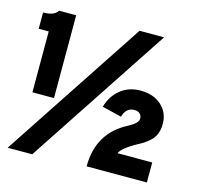

<svg xmlns="http://www.w3.org/2000/svg" viewBox="-105 -822 970 945"><g transform="rotate(15 379.5 -350.0)"><path d="M617 -712 139 12H14L492 -712ZM10 -593V-676Q67 -676 84 -705H171V-283H61V-593ZM413 0Q413 -172 560 -247Q607 -272 607 -295Q607 -310 597 -319.5Q587 -329 569 -329Q527 -329 513 -280L414 -304Q430 -361 472 -395Q514 -429 574 -429Q640 -429 680.5 -392.5Q721 -356 721 -299Q721 -271 713 -249.5Q705 -228 687.5 -211.5Q670 -195 654.5 -185.5Q639 -176 611 -161Q556 -129 543 -102H720V0Z"/></g></svg>

Font: ReCut ExtraBold
Style: Regular
Weight: 800
Designer: Giant Group (for alternate capitals set)
Version: Version 2.002;FEAKit 1.0